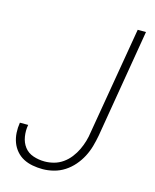

<svg xmlns="http://www.w3.org/2000/svg" viewBox="-112 -812 724 896"><g transform="rotate(15 250.0 -363.5)"><path d="M180 8Q155 8 131 3.5Q107 -1 87 -11.5Q67 -22 52 -39.5Q37 -57 29 -78.5Q21 -100 19.5 -124.5Q18 -149 22 -173Q22 -173 22 -173.5Q22 -174 22 -174H62Q62 -174 62 -174Q62 -174 62 -173Q57 -146 61.5 -117.5Q66 -89 82 -68Q98 -47 124.5 -38Q151 -29 180 -29Q202 -29 224.5 -35Q247 -41 267 -55Q287 -69 302 -88.5Q317 -108 327 -129Q337 -150 343.5 -172Q350 -194 353 -217L441 -735H481L393 -211Q388 -184 380.5 -157.5Q373 -131 360 -106Q347 -81 328 -59Q309 -37 285 -21.5Q261 -6 233.5 1Q206 8 180 8Z"/></g></svg>

Font: iosevka_custom_sans_ss08 XLt
Style: Italic
Weight: 200
Italic angle: -10°
Designer: Belleve Invis
Foundry: Belleve Invis
Version: Version 10.3.0; ttfautohint (v1.8.3)